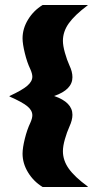

<svg xmlns="http://www.w3.org/2000/svg" viewBox="-20 -661 370 766"><path d="M330 85H150Q114 63 92 27Q70 -9 70 -48Q70 -71 79 -107.5Q88 -144 101 -171Q109 -189 109 -201Q109 -221 88.5 -237.5Q68 -254 18 -276V-278Q68 -301 88.5 -318.5Q109 -336 109 -355Q109 -367 101 -385Q88 -412 79 -449Q70 -486 70 -508Q70 -547 92 -583Q114 -619 150 -641H330V-640Q278 -601 254.5 -568Q231 -535 231 -498Q231 -479 239 -450.5Q247 -422 257 -400Q269 -375 269 -353Q269 -303 196 -278Q269 -253 269 -203Q269 -182 257 -156Q247 -134 239 -106Q231 -78 231 -58Q231 -21 254.5 12Q278 45 330 83Z"/></svg>

Font: Tac One
Style: Regular
Weight: 400
Designer: Oluseyi Olusanya, David Udoh, Eyiyemi Adegbite, Mirko Velimirović
Version: Version 1.003; ttfautohint (v1.8.4.7-5d5b)